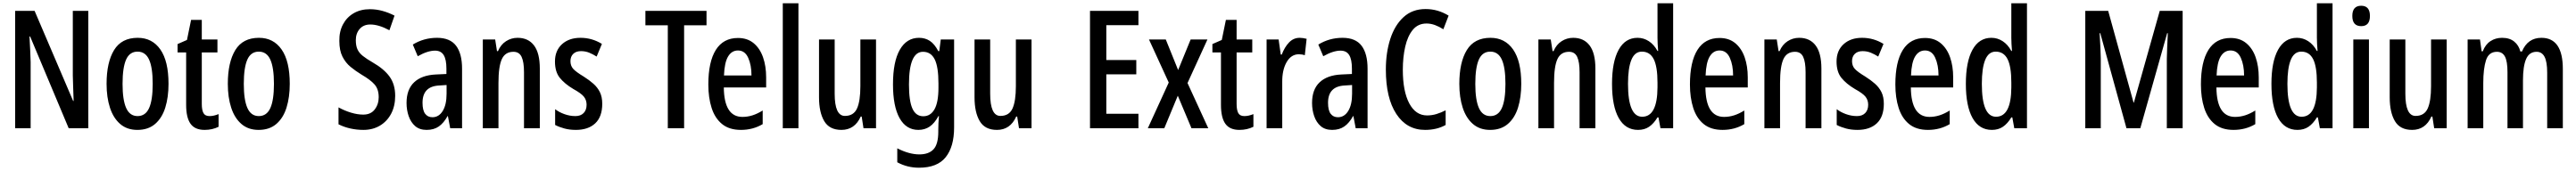

<svg xmlns="http://www.w3.org/2000/svg" viewBox="-20 -780 15639 1040"><path d="M516 0H397L163 -558H159Q162 -508 163.5 -471Q165 -434 166 -402V0H72V-714H190L424 -166H427Q425 -217 424 -253.5Q423 -290 422 -321V-714H516Z M1003 -270Q1003 -189 983.5 -126Q964 -63 922 -26.5Q880 10 814 10Q751 10 709.5 -26Q668 -62 647.5 -125Q627 -188 627 -270Q627 -401 672.5 -475.5Q718 -550 816 -550Q904 -550 953.5 -479Q1003 -408 1003 -270ZM724 -270Q724 -172 746 -123Q768 -74 815 -74Q863 -74 885 -122.5Q907 -171 907 -270Q907 -369 885 -417.5Q863 -466 815 -466Q767 -466 745.5 -417.5Q724 -369 724 -270Z M1252 -74Q1265 -74 1278.5 -77Q1292 -80 1307 -86V-9Q1269 10 1222 10Q1163 10 1136.5 -27.5Q1110 -65 1110 -142V-461H1058V-512L1115 -537L1140 -659H1205V-540H1300V-461H1205V-148Q1205 -111 1215 -92.5Q1225 -74 1252 -74Z M1739 -270Q1739 -189 1719.5 -126Q1700 -63 1658 -26.5Q1616 10 1550 10Q1487 10 1445.5 -26Q1404 -62 1383.5 -125Q1363 -188 1363 -270Q1363 -401 1408.5 -475.5Q1454 -550 1552 -550Q1640 -550 1689.5 -479Q1739 -408 1739 -270ZM1460 -270Q1460 -172 1482 -123Q1504 -74 1551 -74Q1599 -74 1621 -122.5Q1643 -171 1643 -270Q1643 -369 1621 -417.5Q1599 -466 1551 -466Q1503 -466 1481.5 -417.5Q1460 -369 1460 -270Z M2379 -197Q2379 -135 2354.5 -88.5Q2330 -42 2286.5 -16Q2243 10 2186 10Q2146 10 2107.5 1.5Q2069 -7 2035 -24V-127Q2071 -107 2110.5 -95Q2150 -83 2185 -83Q2231 -83 2255 -114.5Q2279 -146 2279 -189Q2279 -237 2254.5 -265.5Q2230 -294 2175 -326Q2139 -348 2108.5 -373Q2078 -398 2059 -435.5Q2040 -473 2040 -531Q2039 -588 2062 -631.5Q2085 -675 2127 -699.5Q2169 -724 2225 -724Q2265 -724 2302.5 -713.5Q2340 -703 2375 -685L2344 -596Q2279 -631 2228 -631Q2187 -631 2163.5 -604Q2140 -577 2140 -536Q2140 -502 2150 -480Q2160 -458 2182.5 -440Q2205 -422 2243 -400Q2311 -361 2345 -314Q2379 -267 2379 -197Z M2633 -550Q2712 -550 2748.5 -502Q2785 -454 2785 -362V0H2713L2699 -74H2697Q2674 -32 2644 -11Q2614 10 2570 10Q2527 10 2500.5 -13Q2474 -36 2461 -73.5Q2448 -111 2448 -154Q2448 -236 2494 -279.5Q2540 -323 2626 -327L2690 -330V-363Q2690 -418 2673.5 -445Q2657 -472 2621 -472Q2576 -472 2516 -438L2486 -509Q2553 -550 2633 -550ZM2646 -260Q2545 -255 2545 -155Q2545 -109 2561 -88Q2577 -67 2605 -67Q2644 -67 2667.5 -105Q2691 -143 2691 -210V-263Z M3122 -550Q3187 -550 3222 -503.5Q3257 -457 3257 -363V0H3161V-341Q3161 -403 3146.5 -434Q3132 -465 3097 -465Q3047 -465 3026.5 -420.5Q3006 -376 3006 -275V0H2911V-540H2986L2997 -469H3003Q3020 -509 3052 -529.5Q3084 -550 3122 -550Z M3636 -149Q3636 -70 3593.5 -30Q3551 10 3476 10Q3438 10 3406.5 1.5Q3375 -7 3350 -20V-116Q3373 -98 3406 -86Q3439 -74 3473 -74Q3505 -74 3523 -92.5Q3541 -111 3541 -143Q3541 -171 3525 -191.5Q3509 -212 3460 -239Q3408 -270 3378.5 -306.5Q3349 -343 3349 -406Q3349 -472 3391.5 -511Q3434 -550 3504 -550Q3574 -550 3634 -513L3602 -436Q3580 -450 3557 -459.5Q3534 -469 3507 -469Q3477 -469 3460 -452.5Q3443 -436 3443 -408Q3443 -380 3459.5 -361.5Q3476 -343 3524 -314Q3557 -293 3582 -271Q3607 -249 3621.5 -220Q3636 -191 3636 -149Z M4133 0H4034V-626H3898V-714H4269V-626H4133Z M4460 -549Q4517 -549 4555 -517.5Q4593 -486 4612 -432Q4631 -378 4631 -309V-248H4374Q4376 -69 4487 -69Q4518 -69 4548 -78.5Q4578 -88 4610 -108V-25Q4551 10 4478 10Q4407 10 4363.5 -25.5Q4320 -61 4300 -123.5Q4280 -186 4280 -266Q4280 -404 4325.5 -476.5Q4371 -549 4460 -549ZM4460 -473Q4422 -473 4400 -436.5Q4378 -400 4375 -321H4542Q4542 -384 4522 -428.5Q4502 -473 4460 -473Z M4827 0H4732V-760H4827Z M5298 -540V0H5222L5211 -71H5205Q5169 10 5088 10Q5015 10 4983.5 -43.5Q4952 -97 4952 -188V-540H5047V-210Q5047 -75 5109 -75Q5162 -75 5182.5 -120Q5203 -165 5203 -256V-540Z M5559 -550Q5596 -550 5624.5 -531.5Q5653 -513 5676 -469H5682L5691 -540H5772V-5Q5772 112 5721 176Q5670 240 5559 240Q5488 240 5427 207V122Q5464 141 5497.5 150Q5531 159 5561 159Q5618 159 5647 128Q5676 97 5676 21V8Q5676 -10 5677 -31.5Q5678 -53 5680 -74H5677Q5653 -30 5623.5 -10Q5594 10 5555 10Q5481 10 5441 -61.5Q5401 -133 5401 -267Q5401 -405 5442.5 -477.5Q5484 -550 5559 -550ZM5583 -465Q5498 -465 5498 -266Q5498 -166 5519 -119.5Q5540 -73 5585 -73Q5629 -73 5653 -115.5Q5677 -158 5677 -247V-272Q5677 -374 5654 -419.5Q5631 -465 5583 -465Z M6242 -540V0H6166L6155 -71H6149Q6113 10 6032 10Q5959 10 5927.5 -43.5Q5896 -97 5896 -188V-540H5991V-210Q5991 -75 6053 -75Q6106 -75 6126.5 -120Q6147 -165 6147 -256V-540Z M6891 0H6597V-714H6891V-627H6696V-415H6878V-328H6696V-88H6891Z M7075 -278 6955 -540H7057L7132 -354L7208 -540H7310L7189 -275L7315 0H7213L7130 -198L7048 0H6948Z M7534 -74Q7547 -74 7560.5 -77Q7574 -80 7589 -86V-9Q7551 10 7504 10Q7445 10 7418.5 -27.5Q7392 -65 7392 -142V-461H7340V-512L7397 -537L7422 -659H7487V-540H7582V-461H7487V-148Q7487 -111 7497 -92.5Q7507 -74 7534 -74Z M7870 -550Q7879 -550 7889.5 -548.5Q7900 -547 7912 -544L7901 -444Q7893 -447 7883.5 -448.5Q7874 -450 7865 -450Q7818 -450 7790.5 -402Q7763 -354 7764 -280V0H7669V-540H7742L7755 -448H7761Q7778 -493 7805 -521.5Q7832 -550 7870 -550Z M8130 -550Q8209 -550 8245.5 -502Q8282 -454 8282 -362V0H8210L8196 -74H8194Q8171 -32 8141 -11Q8111 10 8067 10Q8024 10 7997.5 -13Q7971 -36 7958 -73.5Q7945 -111 7945 -154Q7945 -236 7991 -279.5Q8037 -323 8123 -327L8187 -330V-363Q8187 -418 8170.5 -445Q8154 -472 8118 -472Q8073 -472 8013 -438L7983 -509Q8050 -550 8130 -550ZM8143 -260Q8042 -255 8042 -155Q8042 -109 8058 -88Q8074 -67 8102 -67Q8141 -67 8164.5 -105Q8188 -143 8188 -210V-263Z M8640 -637Q8588 -637 8556.5 -598.5Q8525 -560 8510.5 -496Q8496 -432 8496 -356Q8496 -225 8535 -151.5Q8574 -78 8643 -78Q8673 -78 8700.5 -86.5Q8728 -95 8756 -109V-20Q8703 10 8631 10Q8520 10 8456.5 -87Q8393 -184 8393 -357Q8393 -460 8420 -543.5Q8447 -627 8500.5 -676Q8554 -725 8634 -725Q8672 -725 8706.5 -715Q8741 -705 8774 -685L8742 -602Q8717 -618 8691.5 -627.5Q8666 -637 8640 -637Z M9215 -270Q9215 -189 9195.5 -126Q9176 -63 9134 -26.5Q9092 10 9026 10Q8963 10 8921.5 -26Q8880 -62 8859.5 -125Q8839 -188 8839 -270Q8839 -401 8884.5 -475.5Q8930 -550 9028 -550Q9116 -550 9165.5 -479Q9215 -408 9215 -270ZM8936 -270Q8936 -172 8958 -123Q8980 -74 9027 -74Q9075 -74 9097 -122.5Q9119 -171 9119 -270Q9119 -369 9097 -417.5Q9075 -466 9027 -466Q8979 -466 8957.5 -417.5Q8936 -369 8936 -270Z M9530 -550Q9595 -550 9630 -503.5Q9665 -457 9665 -363V0H9569V-341Q9569 -403 9554.5 -434Q9540 -465 9505 -465Q9455 -465 9434.5 -420.5Q9414 -376 9414 -275V0H9319V-540H9394L9405 -469H9411Q9428 -509 9460 -529.5Q9492 -550 9530 -550Z M9924 10Q9847 10 9806.5 -62.5Q9766 -135 9766 -270Q9766 -404 9806 -477Q9846 -550 9921 -550Q9958 -550 9989.5 -529.5Q10021 -509 10042 -470H10046Q10044 -495 10043 -514Q10042 -533 10042 -550V-760H10137V0H10060L10048 -66H10042Q10019 -28 9991 -9Q9963 10 9924 10ZM9949 -70Q10041 -70 10042 -248V-278Q10042 -375 10019 -420.5Q9996 -466 9947 -466Q9904 -466 9883.5 -416Q9863 -366 9863 -270Q9863 -70 9949 -70Z M10419 -549Q10476 -549 10514 -517.5Q10552 -486 10571 -432Q10590 -378 10590 -309V-248H10333Q10335 -69 10446 -69Q10477 -69 10507 -78.5Q10537 -88 10569 -108V-25Q10510 10 10437 10Q10366 10 10322.5 -25.5Q10279 -61 10259 -123.5Q10239 -186 10239 -266Q10239 -404 10284.5 -476.5Q10330 -549 10419 -549ZM10419 -473Q10381 -473 10359 -436.5Q10337 -400 10334 -321H10501Q10501 -384 10481 -428.5Q10461 -473 10419 -473Z M10902 -550Q10967 -550 11002 -503.5Q11037 -457 11037 -363V0H10941V-341Q10941 -403 10926.5 -434Q10912 -465 10877 -465Q10827 -465 10806.5 -420.5Q10786 -376 10786 -275V0H10691V-540H10766L10777 -469H10783Q10800 -509 10832 -529.5Q10864 -550 10902 -550Z M11416 -149Q11416 -70 11373.5 -30Q11331 10 11256 10Q11218 10 11186.5 1.5Q11155 -7 11130 -20V-116Q11153 -98 11186 -86Q11219 -74 11253 -74Q11285 -74 11303 -92.5Q11321 -111 11321 -143Q11321 -171 11305 -191.5Q11289 -212 11240 -239Q11188 -270 11158.5 -306.5Q11129 -343 11129 -406Q11129 -472 11171.5 -511Q11214 -550 11284 -550Q11354 -550 11414 -513L11382 -436Q11360 -450 11337 -459.5Q11314 -469 11287 -469Q11257 -469 11240 -452.5Q11223 -436 11223 -408Q11223 -380 11239.5 -361.5Q11256 -343 11304 -314Q11337 -293 11362 -271Q11387 -249 11401.5 -220Q11416 -191 11416 -149Z M11666 -549Q11723 -549 11761 -517.5Q11799 -486 11818 -432Q11837 -378 11837 -309V-248H11580Q11582 -69 11693 -69Q11724 -69 11754 -78.5Q11784 -88 11816 -108V-25Q11757 10 11684 10Q11613 10 11569.5 -25.5Q11526 -61 11506 -123.5Q11486 -186 11486 -266Q11486 -404 11531.5 -476.5Q11577 -549 11666 -549ZM11666 -473Q11628 -473 11606 -436.5Q11584 -400 11581 -321H11748Q11748 -384 11728 -428.5Q11708 -473 11666 -473Z M12072 10Q11995 10 11954.5 -62.5Q11914 -135 11914 -270Q11914 -404 11954 -477Q11994 -550 12069 -550Q12106 -550 12137.5 -529.5Q12169 -509 12190 -470H12194Q12192 -495 12191 -514Q12190 -533 12190 -550V-760H12285V0H12208L12196 -66H12190Q12167 -28 12139 -9Q12111 10 12072 10ZM12097 -70Q12189 -70 12190 -248V-278Q12190 -375 12167 -420.5Q12144 -466 12095 -466Q12052 -466 12031.5 -416Q12011 -366 12011 -270Q12011 -70 12097 -70Z M12889 0 12730 -578H12726Q12729 -528 12731 -487Q12733 -446 12733 -424V0H12639V-714H12778L12932 -156H12934L13091 -714H13230V0H13134V-423Q13134 -448 13136 -489Q13138 -530 13140 -578H13136L12973 0Z M13521 -549Q13578 -549 13616 -517.5Q13654 -486 13673 -432Q13692 -378 13692 -309V-248H13435Q13437 -69 13548 -69Q13579 -69 13609 -78.5Q13639 -88 13671 -108V-25Q13612 10 13539 10Q13468 10 13424.5 -25.5Q13381 -61 13361 -123.5Q13341 -186 13341 -266Q13341 -404 13386.5 -476.5Q13432 -549 13521 -549ZM13521 -473Q13483 -473 13461 -436.5Q13439 -400 13436 -321H13603Q13603 -384 13583 -428.5Q13563 -473 13521 -473Z M13927 10Q13850 10 13809.5 -62.5Q13769 -135 13769 -270Q13769 -404 13809 -477Q13849 -550 13924 -550Q13961 -550 13992.5 -529.5Q14024 -509 14045 -470H14049Q14047 -495 14046 -514Q14045 -533 14045 -550V-760H14140V0H14063L14051 -66H14045Q14022 -28 13994 -9Q13966 10 13927 10ZM13952 -70Q14044 -70 14045 -248V-278Q14045 -375 14022 -420.5Q13999 -466 13950 -466Q13907 -466 13886.5 -416Q13866 -366 13866 -270Q13866 -70 13952 -70Z M14314 -745Q14367 -745 14367 -683Q14367 -621 14314 -621Q14260 -621 14260 -683Q14260 -745 14314 -745ZM14361 -540V0H14266V-540Z M14833 -540V0H14757L14746 -71H14740Q14704 10 14623 10Q14550 10 14518.5 -43.5Q14487 -97 14487 -188V-540H14582V-210Q14582 -75 14644 -75Q14697 -75 14717.5 -120Q14738 -165 14738 -256V-540Z M15408 -550Q15538 -550 15538 -360V0H15443V-338Q15443 -404 15427 -434.5Q15411 -465 15379 -465Q15334 -465 15315 -421Q15296 -377 15296 -291V0H15202V-341Q15202 -407 15186.5 -436Q15171 -465 15138 -465Q15088 -465 15071.5 -413.5Q15055 -362 15055 -275V0H14960V-540H15035L15045 -468H15052Q15068 -510 15099 -530Q15130 -550 15169 -550Q15215 -550 15243 -527Q15271 -504 15280 -467H15290Q15325 -550 15408 -550Z"/></svg>

Font: Noto Sans Telugu ExtraCondensed Medium
Style: Regular
Weight: 500
Width: 2
Designer: Jelle Bosma - Monotype Design Team
Foundry: Monotype Imaging Inc.
Version: Version 2.005; ttfautohint (v1.8.4.7-5d5b)